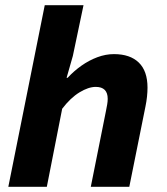

<svg xmlns="http://www.w3.org/2000/svg" viewBox="-20 -718 640 738"><path d="M12 0 152 -698H301L260 -503L236 -419H240Q264 -445 293 -465.5Q322 -486 354 -498Q386 -510 418 -510Q480 -510 513.5 -477.5Q547 -445 547 -381Q547 -365 545 -346Q543 -327 539 -308L477 0H329L387 -290Q390 -305 392 -316.5Q394 -328 394 -338Q394 -361 382.5 -372.5Q371 -384 348 -384Q320 -384 285.5 -363Q251 -342 219 -300L160 0Z"/></svg>

Font: Source Code Pro ExtraBold
Style: Italic
Weight: 800
Italic angle: -11°
Monospace: yes
Designer: Paul D. Hunt, Teo Tuominen
Foundry: Adobe Systems Incorporated
Version: Version 1.016;hotconv 1.0.116;makeotfexe 2.5.65601